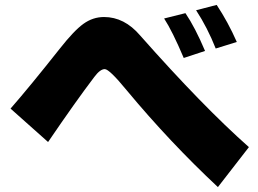

<svg xmlns="http://www.w3.org/2000/svg" viewBox="-20 -762 1040 774"><path d="M22.5 -324.2Q98.6 -411.1 220.7 -565.4Q278.3 -638.7 316.4 -666Q354.5 -693.4 399.4 -693.4Q481.4 -693.4 544.9 -619.1Q796.9 -334 983.4 -168.9L858.4 -7.8Q665 -188.5 491.2 -397.5Q420.9 -483.4 402.3 -483.4Q383.8 -483.4 360.4 -452.1Q286.1 -354.5 173.8 -189.5ZM641.6 -687.5 727.5 -709Q766.6 -651.4 806.6 -556.6L720.7 -528.3Q674.8 -636.7 641.6 -687.5ZM770.5 -720.7 853.5 -742.2Q899.4 -672.9 934.6 -592.8L849.6 -566.4Q816.4 -650.4 770.5 -720.7Z"/></svg>

Font: GenEi M Gothic v2 Black
Style: Regular
Weight: 900
Version: Version 2.0